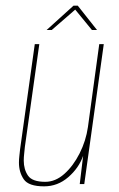

<svg xmlns="http://www.w3.org/2000/svg" viewBox="-20 -651 421 679"><path d="M136 8Q81 8 64 -17Q47 -42 47 -76Q47 -88 48.5 -100Q50 -112 51 -123L103 -495H119L68 -132Q67 -120 65.5 -107.5Q64 -95 64 -83Q64 -52 79 -30Q94 -8 140 -8Q176 -8 207.5 -36Q239 -64 261.5 -108.5Q284 -153 291 -202L331 -495H347L278 0H262L274 -100Q259 -57 221.5 -24.5Q184 8 136 8ZM145 -545 240 -631H255L323 -545H305L246 -617L163 -545Z"/></svg>

Font: Alumni Sans Pinstripe
Style: Italic
Weight: 400
Italic angle: -8°
Designer: Robert E. Leuschke
Foundry: Robert E. Leuschke
Version: Version 1.010; ttfautohint (v1.8.4.7-5d5b)